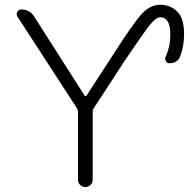

<svg xmlns="http://www.w3.org/2000/svg" viewBox="-20 -793 784 792"><path d="M329.1 -398.4Q330.1 -396.5 333 -396.5Q335.9 -396.5 336.9 -398.4L445.3 -565.4Q532.2 -701.2 566.4 -737.3Q600.6 -773.4 640.6 -773.4Q681.6 -773.4 710.4 -746.1Q739.3 -718.8 739.3 -652.3Q739.3 -600.6 722.7 -559.6Q711.9 -532.2 678.7 -532.2Q668.9 -532.2 664.1 -541Q659.2 -549.8 663.1 -558.6Q682.6 -601.6 682.6 -650.4Q682.6 -721.7 640.6 -721.7Q624 -721.7 599.1 -691.4Q574.2 -661.1 492.2 -539.1L366.2 -345.7Q362.3 -339.8 362.3 -332V-51.8Q362.3 -39.1 353.5 -30.3Q344.7 -21.5 332 -21.5Q319.3 -21.5 310.5 -30.3Q301.8 -39.1 301.8 -51.8V-332Q301.8 -339.8 297.9 -345.7L51.8 -724.6Q48.8 -729.5 48.8 -735.4Q48.8 -739.3 51.8 -744.1Q56.6 -753.9 68.4 -753.9Q102.5 -753.9 121.1 -724.6Z"/></svg>

Font: irohamaru Light
Style: Regular
Weight: 200
Designer: [Source Han Sans]
Ryoko NISHIZUKA  (kana & ideographs); Paul D. Hunt (Latin, Greek & Cyrillic); Wenlong ZHANG  (bopomofo
Version: Version 1.01